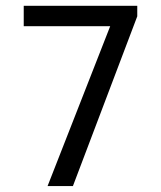

<svg xmlns="http://www.w3.org/2000/svg" viewBox="-20 -624 540 644"><path d="M59.6 -604.5H440.4V-569.3L224.6 0H139.6L349.6 -536.1H59.6Z"/></svg>

Font: BabelStone Xiangqi Colour
Style: Regular
Weight: 400
Designer: Andrew West
Foundry: BabelStone
Version: Version 11.001 November 01, 2021